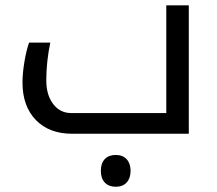

<svg xmlns="http://www.w3.org/2000/svg" viewBox="-20 -505 818 725"><path d="M252 0Q165.5 0 115.2 -52Q64.9 -104 64.9 -193.8Q64.9 -227.1 72 -270.5Q79.1 -314 89.8 -344.2H169.9Q154.8 -272 154.8 -201.2Q154.8 -146.5 180.7 -112.3Q206.5 -78.1 249 -78.1H607.9V-484.9H692.9V0ZM417 200.2Q391.1 200.2 376 184.6Q360.8 168.9 360.8 140.1Q360.8 111.3 375.7 95.7Q390.6 80.1 417 80.1Q443.8 80.1 458.5 96.4Q473.1 112.8 473.1 140.1Q473.1 167.5 458.5 183.8Q443.8 200.2 417 200.2Z"/></svg>

Font: Noto Sans Kufi Arabic
Style: Regular
Weight: 400
Designer: Monotype Design team
Foundry: Monotype Imaging Inc.
Version: Version 1.02